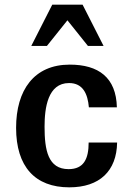

<svg xmlns="http://www.w3.org/2000/svg" viewBox="-20 -790 571 823"><path d="M49 -242C49 -76 130 13 277 13C407 13 480 -57 482 -179H360C360 -109 339 -65 274 -65C186 -65 171 -146 171 -247C171 -328 185 -434 276 -434C336 -434 356 -387 361 -330H481C478 -458 402 -513 279 -513C126 -513 49 -404 49 -242ZM114 -593H181L269 -703L357 -593H424L334 -770H204Z"/></svg>

Font: Perun SemiBold
Style: Regular
Weight: 600
Foundry: Copyright (c) Stefan Peev, Context Ltd, 2016
Version: Version 1.089